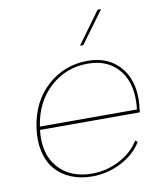

<svg xmlns="http://www.w3.org/2000/svg" viewBox="-83 -795 712 870"><g transform="rotate(-10 272.5 -360.0)"><path d="M272 9.8Q218.3 9.8 175 -8.1Q131.8 -25.9 103.3 -58.8Q74.7 -91.8 63.2 -140.9Q51.8 -189.9 60.1 -250Q77.1 -369.6 155.3 -439.7Q233.4 -509.8 340.8 -509.8Q441.9 -509.8 496.8 -438.5Q551.8 -367.2 534.2 -246.1Q534.2 -240.7 533.2 -238.8H74.2Q61.5 -130.4 117.2 -66.7Q172.9 -2.9 273.9 -2.9Q338.4 -2.9 398.2 -33.4Q458 -64 490.2 -116.2L501 -108.9Q467.8 -54.2 404.5 -22.2Q341.3 9.8 272 9.8ZM76.2 -253.9H522.9Q536.1 -366.2 485.4 -431.6Q434.6 -497.1 338.9 -497.1Q239.3 -497.1 166.3 -431.6Q93.3 -366.2 76.2 -253.9ZM318.8 -583 425.8 -730H441.9L334 -583Z"/></g></svg>

Font: Human Sans Thin
Style: Italic
Weight: 100
Italic angle: -8°
Designer: Tim Radville
Foundry: Continuum
Version: Version 1.000;FEAKit 1.0